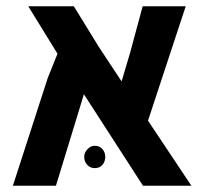

<svg xmlns="http://www.w3.org/2000/svg" viewBox="-20 -591 657 611"><path d="M589 0H435L247 -291L158 0H21L132 -343L163 -420L70 -571H215L295 -441L367 -332L394 -423L434 -571H571L451 -207ZM282 -127Q297 -127 306 -116.5Q315 -106 315 -92Q315 -77 306 -66.5Q297 -56 282 -56Q267 -56 257.5 -66.5Q248 -77 248 -92Q248 -105 258 -116Q268 -127 282 -127Z"/></svg>

Font: Assistant
Style: Bold
Weight: 700
Designer: Hebrew By Ben Nathan, Latin by Paul Hunt
Version: Version 2.001;PS 002.001;hotconv 1.0.88;makeotf.lib2.5.64775